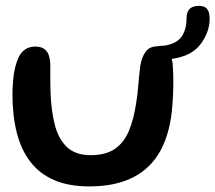

<svg xmlns="http://www.w3.org/2000/svg" viewBox="-20 -618 752 670"><path d="M291.5 32.5Q219.5 32.5 168.5 10.2Q117.5 -12 85.5 -54Q53.5 -96 38.5 -155.2Q23.5 -214.5 23.5 -288.5Q23.5 -306.5 24.8 -324.8Q26 -343 28.5 -360Q31 -377 35 -390.5Q44 -425 61 -440.2Q78 -455.5 102 -455.5Q124.5 -455.5 136 -446Q147.5 -436.5 151.2 -422.2Q155 -408 155.5 -394Q155.5 -384 155.5 -371Q155.5 -358 155.5 -344Q155.5 -330 155.8 -316.8Q156 -303.5 156.5 -292.5Q159 -228.5 172 -179.8Q185 -131 214.8 -103.8Q244.5 -76.5 296 -76.5Q348.5 -76.5 380.5 -98.2Q412.5 -120 429.8 -161.2Q447 -202.5 455.5 -260.5Q458 -275.5 459.8 -291.2Q461.5 -307 462.8 -323Q464 -339 465.8 -355.2Q467.5 -371.5 469.5 -388Q475 -420.5 489 -438.5Q503 -456.5 530.5 -456.5Q554.5 -456.5 566.2 -440.8Q578 -425 582.5 -396.5Q584 -378 584.5 -359.8Q585 -341.5 584.8 -323Q584.5 -304.5 583.8 -286.5Q583 -268.5 581.5 -250.5Q575 -158.5 541.5 -95.2Q508 -32 445.8 0.2Q383.5 32.5 291.5 32.5ZM541.5 -409.5Q530 -409.5 522.2 -415.5Q514.5 -421.5 514.5 -434.5Q514.5 -442 520 -450Q525.5 -458 541 -458Q565 -458 588 -469Q611 -480 621 -503Q626 -513.5 628.5 -526.8Q631 -540 631 -555.5Q631 -576.5 641.8 -587Q652.5 -597.5 674.5 -597.5Q687 -597.5 695.2 -593Q703.5 -588.5 707.5 -578.2Q711.5 -568 711.5 -552Q711.5 -528.5 703.5 -507Q695.5 -485.5 683 -468Q660.5 -436.5 623 -423Q585.5 -409.5 541.5 -409.5Z"/></svg>

Font: Gluten
Style: Regular
Weight: 400
Designer: Tyler Finck
Foundry: Etcetera Type Company
Version: Version 1.300